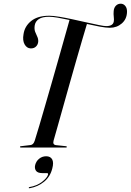

<svg xmlns="http://www.w3.org/2000/svg" viewBox="-20 -797 706 1037"><path d="M269.5 -38Q263 -15 283 -13L335 -7.5Q341 -7 341 -3.5Q341 0 335.5 0H93Q88 0 88 -3.5Q88 -7.5 94 -7.5L144.5 -13.5Q160.5 -15 167.5 -37Q177 -66.5 191.8 -116.8Q206.5 -167 224.5 -229Q242.5 -291 261.5 -357.2Q280.5 -423.5 298.5 -487Q316.5 -550.5 331.2 -603Q346 -655.5 355.5 -689Q321.5 -696.5 292.5 -701.5Q263.5 -706.5 245 -706.5Q208.5 -706.5 189.8 -694Q171 -681.5 167.5 -660Q164.5 -639.5 169.8 -625.5Q175 -611.5 181 -599.5Q187 -587.5 186.5 -573Q185.5 -556.5 174.5 -545.8Q163.5 -535 145.5 -535.5Q124.5 -536.5 112.8 -557.5Q101 -578.5 107 -612Q113 -655 148.2 -683.5Q183.5 -712 246 -712Q266.5 -712 300.2 -706.5Q334 -701 372.8 -692.5Q411.5 -684 448.5 -675.8Q485.5 -667.5 513.5 -661.8Q541.5 -656 553.5 -656Q590 -656 594.5 -680.5Q596.5 -691 594.5 -705.8Q592.5 -720.5 594 -737.5Q595.5 -755.5 606 -766.2Q616.5 -777 632 -777Q646.5 -777 656.5 -765.2Q666.5 -753.5 666 -732.5Q665 -694 638 -670.5Q611 -647 573.5 -647Q553 -647 520 -653Q487 -659 449.5 -667.5Q439 -633.5 424 -581.8Q409 -530 391.2 -468.5Q373.5 -407 355.5 -343Q337.5 -279 320.8 -219.5Q304 -160 290.8 -112.8Q277.5 -65.5 269.5 -38ZM209 138Q183 138 174.2 125Q165.5 112 170 94Q175.5 73 191.8 60Q208 47 229.5 47Q252.5 47 261.8 63.8Q271 80.5 262.5 112.5Q251.5 157 218.5 184.2Q185.5 211.5 140.5 219.5Q135 220.5 135.5 217.5Q135.5 214 139 213.5Q179.5 206.5 207 185.2Q234.5 164 239.5 146Q241 138 234 138Z"/></svg>

Font: Fraunces 144pt S000
Style: Italic
Weight: 400
Italic angle: -16°
Version: Version 1.000; ttfautohint (v1.8.3)